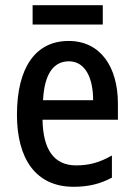

<svg xmlns="http://www.w3.org/2000/svg" viewBox="-20 -706 513 736"><path d="M374 -686H105V-612H374ZM243 -549C117 -549 45 -448 45 -266C45 -99 116 10 262 10C319 10 364 -1 409 -25V-110C362 -83 321 -72 272 -72C188 -72 145 -131 143 -247H432V-308C432 -450 365 -549 243 -549ZM244 -471C307 -471 337 -407 337 -322H145C150 -422 185 -471 244 -471Z"/></svg>

Font: Noto Sans Lao Looped Condensed Medium
Style: Regular
Weight: 500
Width: 3
Designer: Mark Frömberg, Ben Mitchell
Foundry: The Fontpad Ltd
Version: Version 1.002